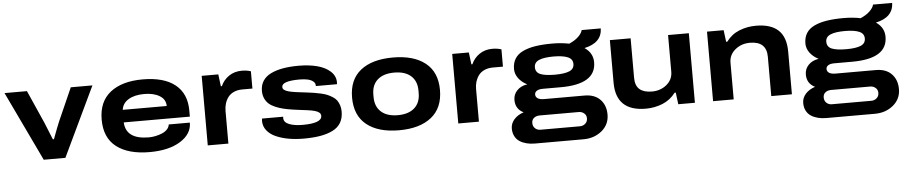

<svg xmlns="http://www.w3.org/2000/svg" viewBox="-45 -935 6826 1449"><g transform="rotate(-5 3368.5 -210.0)"><path d="M254.9 0 3.9 -526.9H173.8L284.2 -277.8Q299.3 -242.2 336.9 -147.9H345.2Q379.9 -241.2 396 -278.8L505.9 -526.9H669.9L418.9 0Z M1057.1 12.2Q896 12.2 806.4 -56.6Q716.8 -125.5 716.8 -263.2Q716.8 -398.9 805.2 -469Q893.6 -539.1 1050.8 -539.1Q1211.4 -539.1 1296.6 -470.9Q1381.8 -402.8 1381.8 -273.9V-228H880.9Q887.7 -99.1 1060.1 -99.1Q1085 -99.1 1111.1 -104.5Q1137.2 -109.9 1160.6 -119.6Q1184.1 -129.4 1200 -146Q1215.8 -162.6 1217.8 -183.1H1377.9Q1377.9 -97.2 1290.3 -42.5Q1202.6 12.2 1057.1 12.2ZM881.8 -323.2H1214.8Q1214.8 -373.5 1169.7 -400.9Q1124.5 -428.2 1053.7 -428.2Q979.5 -428.2 933.8 -400.4Q888.2 -372.6 881.8 -323.2Z M1497.6 0V-526.9H1623.5L1634.8 -436H1642.6Q1663.1 -482.4 1704.6 -510.7Q1746.1 -539.1 1801.8 -539.1Q1840.8 -539.1 1870.6 -528.8V-397.9H1793.9Q1757.8 -397.9 1730 -385.3Q1702.1 -372.6 1686 -351.1Q1669.9 -329.6 1661.9 -303.5Q1653.8 -277.3 1653.8 -248V0Z M2223.1 12.2Q2162.6 12.2 2109.4 2.7Q2056.2 -6.8 2013.4 -25.9Q1970.7 -44.9 1946 -76.4Q1921.4 -107.9 1921.4 -148.9Q1921.4 -154.3 1923.3 -166H2083.5Q2083.5 -164.6 2083 -160.9Q2082.5 -157.2 2082.5 -155.8Q2083 -123 2122.8 -107.4Q2162.6 -91.8 2224.1 -91.8Q2370.1 -91.8 2370.1 -147Q2370.1 -154.8 2367.2 -161.4Q2364.3 -168 2357.9 -172.9Q2351.6 -177.7 2344 -181.6Q2336.4 -185.5 2324.2 -188.7Q2312 -191.9 2300.5 -194.1Q2289.1 -196.3 2271.7 -198.7Q2254.4 -201.2 2239.5 -202.9Q2224.6 -204.6 2202.6 -207.5Q2180.7 -210.4 2163.1 -212.9Q2122.1 -218.8 2091.6 -226.1Q2061 -233.4 2031.2 -245.8Q2001.5 -258.3 1982.4 -274.9Q1963.4 -291.5 1951.9 -316.7Q1940.4 -341.8 1940.4 -374Q1940.4 -418 1961.4 -450Q1982.4 -481.9 2021.7 -501.2Q2061 -520.5 2113.3 -529.8Q2165.5 -539.1 2232.4 -539.1Q2310.5 -539.1 2372.1 -523.2Q2433.6 -507.3 2471.7 -472.9Q2509.8 -438.5 2510.3 -390.1Q2510.3 -378.9 2509.3 -375H2349.1V-379.9Q2349.1 -398.9 2332 -411.9Q2314.9 -424.8 2289.1 -429.9Q2263.2 -435.1 2230.5 -435.1Q2096.2 -435.1 2096.2 -390.1Q2096.2 -383.3 2098.9 -377.7Q2101.6 -372.1 2107.9 -367.7Q2114.3 -363.3 2121.1 -359.9Q2127.9 -356.4 2139.6 -353.5Q2151.4 -350.6 2161.1 -348.4Q2170.9 -346.2 2186.8 -344Q2202.6 -341.8 2213.9 -340.3Q2225.1 -338.9 2243.9 -336.7Q2262.7 -334.5 2274.4 -333Q2308.6 -328.6 2331.1 -325.2Q2353.5 -321.8 2382.6 -315.2Q2411.6 -308.6 2430.2 -300.8Q2448.7 -293 2468.8 -280.5Q2488.8 -268.1 2500.2 -252.4Q2511.7 -236.8 2519 -214.8Q2526.4 -192.9 2526.4 -166Q2526.4 -116.7 2505.6 -81.8Q2484.9 -46.9 2444.1 -26.6Q2403.3 -6.3 2349.4 2.9Q2295.4 12.2 2223.1 12.2Z M2946.8 12.2Q2789.1 12.2 2701.4 -58.1Q2613.8 -128.4 2613.8 -264.2Q2613.8 -399.9 2701.4 -469.5Q2789.1 -539.1 2946.8 -539.1Q3104 -539.1 3191.9 -469.2Q3279.8 -399.4 3279.8 -264.2Q3279.8 -128.4 3191.7 -58.1Q3103.5 12.2 2946.8 12.2ZM3117.7 -253.9V-273.9Q3117.7 -345.7 3073 -385.3Q3028.3 -424.8 2946.8 -424.8Q2865.2 -424.8 2820.6 -385.3Q2775.9 -345.7 2775.9 -273.9V-253.9Q2775.9 -182.1 2820.6 -142.1Q2865.2 -102.1 2946.8 -102.1Q3028.3 -102.1 3073 -142.1Q3117.7 -182.1 3117.7 -253.9Z M3395.5 0V-526.9H3521.5L3532.7 -436H3540.5Q3561 -482.4 3602.5 -510.7Q3644 -539.1 3699.7 -539.1Q3738.8 -539.1 3768.6 -528.8V-397.9H3691.9Q3655.8 -397.9 3627.9 -385.3Q3600.1 -372.6 3584 -351.1Q3567.9 -329.6 3559.8 -303.5Q3551.8 -277.3 3551.8 -248V0Z M3958 201.2Q3924.3 201.2 3895.5 193.8Q3866.7 186.5 3843.8 171.9Q3820.8 157.2 3807.6 131.8Q3794.4 106.4 3794.4 73.2Q3794.4 35.2 3821.3 4.6Q3848.1 -25.9 3894 -41Q3833 -70.8 3833 -139.2Q3833 -181.2 3861.8 -211.4Q3890.6 -241.7 3939.5 -249Q3897.9 -270 3874 -302.7Q3850.1 -335.4 3850.1 -372.1Q3850.1 -418 3870.1 -450.4Q3890.1 -482.9 3930.2 -502.2Q3970.2 -521.5 4025.1 -530.3Q4080.1 -539.1 4154.3 -539.1Q4222.7 -539.1 4282.2 -526.9Q4327.6 -546.9 4353.5 -572.5Q4379.4 -598.1 4384.3 -621.1H4529.3Q4526.4 -512.2 4394 -483.9Q4457 -441.4 4457 -371.1Q4457 -205.1 4190.4 -205.1H4054.2Q4023.9 -205.1 4008.1 -194.8Q3992.2 -184.6 3992.2 -167Q3992.2 -148.9 4008.3 -137.9Q4024.4 -127 4058.1 -127H4362.3Q4439 -127 4481.2 -83.3Q4523.4 -39.6 4523.4 30.8Q4523.4 106 4466.1 153.6Q4408.7 201.2 4326.2 201.2ZM4154.3 -303.2Q4226.6 -303.2 4263.4 -318.6Q4300.3 -334 4300.3 -372.1Q4300.3 -409.2 4262.9 -425Q4225.6 -440.9 4154.3 -440.9Q4083 -440.9 4045.7 -425Q4008.3 -409.2 4008.3 -372.1Q4008.3 -333 4044.7 -318.1Q4081.1 -303.2 4154.3 -303.2ZM4009.3 101.1H4308.1Q4332 101.1 4349.1 85.9Q4366.2 70.8 4366.2 45.9Q4366.2 22 4349.1 7.6Q4332 -6.8 4308.1 -6.8H4013.2Q3986.8 -6.8 3969.5 6.8Q3952.1 20.5 3952.1 44.9Q3952.1 70.3 3968.5 85.7Q3984.9 101.1 4009.3 101.1Z M4815.9 12.2Q4589.8 12.2 4589.8 -204.1V-526.9H4747.1V-229Q4747.1 -168 4779.3 -140.4Q4811.5 -112.8 4873 -112.8Q4938 -112.8 4984.4 -151.1Q5030.8 -189.5 5030.8 -249V-526.9H5188V0H5062L5050.8 -88.9H5042Q5002 -36.1 4942.4 -12Q4882.8 12.2 4815.9 12.2Z M5325.7 0V-526.9H5451.7L5462.9 -438H5471.7Q5510.7 -491.2 5570.3 -515.1Q5629.9 -539.1 5696.8 -539.1Q5810.1 -539.1 5866.5 -485.8Q5922.9 -432.6 5922.9 -323.2V0H5766.6V-297.9Q5766.6 -415 5640.6 -415Q5575.7 -415 5528.8 -376.2Q5481.9 -337.4 5481.9 -277.8V0Z M6165.5 201.2Q6131.8 201.2 6103 193.8Q6074.2 186.5 6051.3 171.9Q6028.3 157.2 6015.1 131.8Q6002 106.4 6002 73.2Q6002 35.2 6028.8 4.6Q6055.7 -25.9 6101.6 -41Q6040.5 -70.8 6040.5 -139.2Q6040.5 -181.2 6069.3 -211.4Q6098.1 -241.7 6147 -249Q6105.5 -270 6081.5 -302.7Q6057.6 -335.4 6057.6 -372.1Q6057.6 -418 6077.6 -450.4Q6097.7 -482.9 6137.7 -502.2Q6177.7 -521.5 6232.7 -530.3Q6287.6 -539.1 6361.8 -539.1Q6430.2 -539.1 6489.7 -526.9Q6535.2 -546.9 6561 -572.5Q6586.9 -598.1 6591.8 -621.1H6736.8Q6733.9 -512.2 6601.6 -483.9Q6664.6 -441.4 6664.6 -371.1Q6664.6 -205.1 6397.9 -205.1H6261.7Q6231.4 -205.1 6215.6 -194.8Q6199.7 -184.6 6199.7 -167Q6199.7 -148.9 6215.8 -137.9Q6231.9 -127 6265.6 -127H6569.8Q6646.5 -127 6688.7 -83.3Q6731 -39.6 6731 30.8Q6731 106 6673.6 153.6Q6616.2 201.2 6533.7 201.2ZM6361.8 -303.2Q6434.1 -303.2 6470.9 -318.6Q6507.8 -334 6507.8 -372.1Q6507.8 -409.2 6470.5 -425Q6433.1 -440.9 6361.8 -440.9Q6290.5 -440.9 6253.2 -425Q6215.8 -409.2 6215.8 -372.1Q6215.8 -333 6252.2 -318.1Q6288.6 -303.2 6361.8 -303.2ZM6216.8 101.1H6515.6Q6539.6 101.1 6556.6 85.9Q6573.7 70.8 6573.7 45.9Q6573.7 22 6556.6 7.6Q6539.6 -6.8 6515.6 -6.8H6220.7Q6194.3 -6.8 6177 6.8Q6159.7 20.5 6159.7 44.9Q6159.7 70.3 6176 85.7Q6192.4 101.1 6216.8 101.1Z"/></g></svg>

Font: Archivo Expanded
Style: Bold
Weight: 700
Width: 7
Designer: Hector Gatti
Foundry: Omnibus-Type
Version: Version 2.001